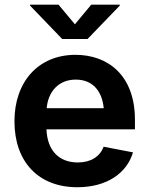

<svg xmlns="http://www.w3.org/2000/svg" viewBox="-20 -786 634 817"><path d="M309.1 10.7C433.1 10.7 519.5 -47.9 545.9 -137.7L420.9 -161.6C404.3 -117.7 364.3 -94.7 311 -94.7C233.4 -94.7 181.2 -143.1 177.7 -235.8H554.2V-276.4C554.2 -465.3 439.5 -552.7 301.3 -552.7C143.1 -552.7 41.5 -438 41.5 -270C41.5 -97.7 143.1 10.7 309.1 10.7ZM229 -766.1H107.9V-762.2L244.6 -620.1H352.5L489.7 -762.2V-766.1H368.2L298.8 -682.6ZM178.7 -325.7C184.6 -395 228.5 -447.3 302.2 -447.3C373.5 -447.3 414.1 -399.9 421.4 -325.7Z"/></svg>

Font: Raveo SemiBold
Style: Regular
Weight: 600
Designer: Jakub Foglar, Rasmus Andersson (Inter)
Foundry: Jakubfoglar.com
Version: Version 1.100;Glyphs 3.2.3 (3260)